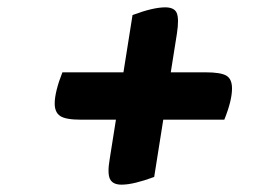

<svg xmlns="http://www.w3.org/2000/svg" viewBox="-20 -634 753 523"><path d="M311 -131Q287 -131 279.5 -146.5Q272 -162 279 -202L341 -593Q397 -614 430 -614Q455 -614 461.5 -598.5Q468 -583 462 -543L400 -152Q373 -142 350.5 -136.5Q328 -131 311 -131ZM200 -308Q159 -308 144 -318Q129 -328 129 -352Q129 -368 134.5 -390Q140 -412 150 -437H540Q581 -437 596.5 -428Q612 -419 612 -393Q612 -360 591 -308Z"/></svg>

Font: Lemonada Medium
Style: Regular
Weight: 500
Designer: Mohamed Gaber (Arabic), Eduardo Tunni (Latin)
Foundry: Kief Type Foundry
Version: Version 4.004; ttfautohint (v1.8.2)